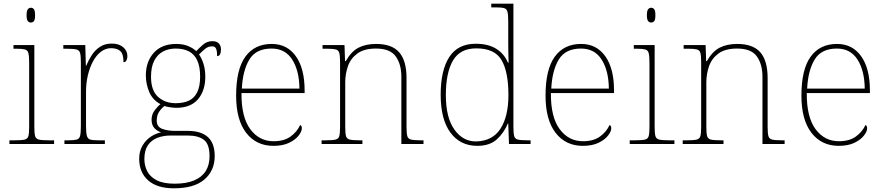

<svg xmlns="http://www.w3.org/2000/svg" viewBox="-20 -780 4786 1040"><path d="M31 0V-20H61Q98 -20 114 -24Q130 -28 134 -43.5Q138 -59 138 -94V-438Q138 -475 134 -491.5Q130 -508 115.5 -512Q101 -516 71 -516H53V-536H166V-94Q166 -59 170 -43.5Q174 -28 190.5 -24Q207 -20 243 -20H273V0ZM147 -658Q137 -658 130.5 -666Q124 -674 124 -698Q124 -721 130.5 -729.5Q137 -738 147 -738Q158 -738 164 -729.5Q170 -721 170 -698Q170 -674 164 -666Q158 -658 147 -658Z M329 0V-20H351Q381 -20 395.5 -24Q410 -28 414 -44.5Q418 -61 418 -98V-442Q418 -477 414 -492.5Q410 -508 394 -512Q378 -516 341 -516H323V-536H442L445 -424H447Q459 -453 476.5 -480.5Q494 -508 521 -526Q548 -544 586 -544Q624 -544 647 -524.5Q670 -505 670 -476Q670 -463 665 -453Q660 -443 649 -443Q649 -487 632 -503Q615 -519 581 -519Q552 -519 527 -500Q502 -481 484 -448Q466 -415 456 -372.5Q446 -330 446 -284V-98Q446 -61 450.5 -44.5Q455 -28 469 -24Q483 -20 513 -20H548V0Z M922 240Q831 240 782.5 197Q734 154 734 80Q734 39 752 8.5Q770 -22 797.5 -40Q825 -58 853 -63Q831 -70 816 -86.5Q801 -103 801 -132Q801 -161 819 -184Q837 -207 849 -216Q806 -239 788 -282.5Q770 -326 770 -372Q770 -446 813 -494Q856 -542 935 -542Q971 -542 998 -531Q1025 -520 1043 -503Q1057 -518 1079 -537.5Q1101 -557 1130 -557Q1155 -557 1166 -544Q1177 -531 1177 -513Q1177 -496 1172 -486Q1167 -476 1156 -476Q1156 -505 1150 -517Q1144 -529 1130 -529Q1108 -529 1092.5 -516.5Q1077 -504 1058 -485Q1072 -466 1082 -435Q1092 -404 1092 -364Q1092 -289 1052.5 -242.5Q1013 -196 935 -196Q923 -196 901 -199Q879 -202 871 -206Q854 -193 841.5 -174Q829 -155 829 -126Q829 -93 859 -82Q889 -71 929 -71H998Q1069 -71 1106 -37.5Q1143 -4 1143 65Q1143 144 1087.5 192Q1032 240 922 240ZM926 215Q989 215 1031 197.5Q1073 180 1094 147Q1115 114 1115 66Q1115 1 1084.5 -22.5Q1054 -46 996 -46H905Q865 -46 832.5 -33.5Q800 -21 781 7Q762 35 762 82Q762 117 777.5 147.5Q793 178 829 196.5Q865 215 926 215ZM932 -221Q973 -221 1002.5 -234.5Q1032 -248 1048 -280Q1064 -312 1064 -365Q1064 -419 1048.5 -452.5Q1033 -486 1003.5 -501.5Q974 -517 932 -517Q893 -517 863 -501Q833 -485 815.5 -451.5Q798 -418 798 -364Q798 -290 836 -255.5Q874 -221 932 -221Z M1461 10Q1368 10 1313.5 -60.5Q1259 -131 1259 -262Q1259 -404 1309 -473Q1359 -542 1452 -542Q1535 -542 1582.5 -475.5Q1630 -409 1630 -290V-276H1288Q1287 -146 1335.5 -80.5Q1384 -15 1462 -15Q1519 -15 1554 -40.5Q1589 -66 1606 -103Q1611 -100 1613 -96Q1615 -92 1615 -85Q1615 -68 1597.5 -45.5Q1580 -23 1546 -6.5Q1512 10 1461 10ZM1602 -300Q1601 -397 1563 -457Q1525 -517 1451 -517Q1367 -517 1331 -458Q1295 -399 1290 -300Z M1722 0V-20H1745Q1782 -20 1798 -24Q1814 -28 1818 -43.5Q1822 -59 1822 -94V-442Q1822 -477 1818 -492.5Q1814 -508 1799.5 -512Q1785 -516 1755 -516H1727V-536H1846L1849 -449H1853Q1883 -502 1922.5 -522Q1962 -542 2017 -542Q2103 -542 2142.5 -496.5Q2182 -451 2182 -357V-94Q2182 -59 2186 -43.5Q2190 -28 2206.5 -24Q2223 -20 2259 -20H2274V0H2154V-365Q2154 -432 2123.5 -474.5Q2093 -517 2017 -517Q1952 -517 1915.5 -490Q1879 -463 1864.5 -421Q1850 -379 1850 -334V-94Q1850 -59 1854 -43.5Q1858 -28 1874.5 -24Q1891 -20 1927 -20H1943V0Z M2565 10Q2473 10 2420 -61.5Q2367 -133 2367 -267Q2367 -399 2413.5 -471Q2460 -543 2557 -543Q2624 -543 2667.5 -516Q2711 -489 2731 -441H2735Q2734 -469 2733.5 -495.5Q2733 -522 2733 -543V-662Q2733 -699 2729 -715.5Q2725 -732 2710.5 -736Q2696 -740 2666 -740H2641V-760H2761V-94Q2761 -59 2765 -43.5Q2769 -28 2785 -24Q2801 -20 2838 -20H2854V0H2737L2733 -111H2731Q2709 -59 2670.5 -24.5Q2632 10 2565 10ZM2559 -14Q2648 -16 2691 -83Q2734 -150 2734 -265Q2734 -390 2697 -454Q2660 -518 2560 -518Q2472 -518 2433.5 -452Q2395 -386 2395 -264Q2395 -143 2441.5 -78Q2488 -13 2559 -14Z M3137 10Q3044 10 2989.5 -60.5Q2935 -131 2935 -262Q2935 -404 2985 -473Q3035 -542 3128 -542Q3211 -542 3258.5 -475.5Q3306 -409 3306 -290V-276H2964Q2963 -146 3011.5 -80.5Q3060 -15 3138 -15Q3195 -15 3230 -40.5Q3265 -66 3282 -103Q3287 -100 3289 -96Q3291 -92 3291 -85Q3291 -68 3273.5 -45.5Q3256 -23 3222 -6.5Q3188 10 3137 10ZM3278 -300Q3277 -397 3239 -457Q3201 -517 3127 -517Q3043 -517 3007 -458Q2971 -399 2966 -300Z M3391 0V-20H3421Q3458 -20 3474 -24Q3490 -28 3494 -43.5Q3498 -59 3498 -94V-438Q3498 -475 3494 -491.5Q3490 -508 3475.5 -512Q3461 -516 3431 -516H3413V-536H3526V-94Q3526 -59 3530 -43.5Q3534 -28 3550.5 -24Q3567 -20 3603 -20H3633V0ZM3507 -658Q3497 -658 3490.5 -666Q3484 -674 3484 -698Q3484 -721 3490.5 -729.5Q3497 -738 3507 -738Q3518 -738 3524 -729.5Q3530 -721 3530 -698Q3530 -674 3524 -666Q3518 -658 3507 -658Z M3678 0V-20H3701Q3738 -20 3754 -24Q3770 -28 3774 -43.5Q3778 -59 3778 -94V-442Q3778 -477 3774 -492.5Q3770 -508 3755.5 -512Q3741 -516 3711 -516H3683V-536H3802L3805 -449H3809Q3839 -502 3878.5 -522Q3918 -542 3973 -542Q4059 -542 4098.5 -496.5Q4138 -451 4138 -357V-94Q4138 -59 4142 -43.5Q4146 -28 4162.5 -24Q4179 -20 4215 -20H4230V0H4110V-365Q4110 -432 4079.5 -474.5Q4049 -517 3973 -517Q3908 -517 3871.5 -490Q3835 -463 3820.5 -421Q3806 -379 3806 -334V-94Q3806 -59 3810 -43.5Q3814 -28 3830.5 -24Q3847 -20 3883 -20H3899V0Z M4523 10Q4430 10 4375.5 -60.5Q4321 -131 4321 -262Q4321 -404 4371 -473Q4421 -542 4514 -542Q4597 -542 4644.5 -475.5Q4692 -409 4692 -290V-276H4350Q4349 -146 4397.5 -80.5Q4446 -15 4524 -15Q4581 -15 4616 -40.5Q4651 -66 4668 -103Q4673 -100 4675 -96Q4677 -92 4677 -85Q4677 -68 4659.5 -45.5Q4642 -23 4608 -6.5Q4574 10 4523 10ZM4664 -300Q4663 -397 4625 -457Q4587 -517 4513 -517Q4429 -517 4393 -458Q4357 -399 4352 -300Z"/></svg>

Font: Noto Rashi Hebrew Thin
Style: Regular
Weight: 250
Version: Version 1.006